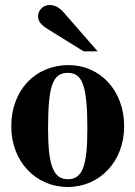

<svg xmlns="http://www.w3.org/2000/svg" viewBox="-20 -733 540 767"><path d="M329 -218C329 -69 309 -17 251 -17C193 -17 172 -73 172 -218C172 -389 190 -442 251 -442C310 -442 329 -389 329 -218ZM476 -229C476 -371 380 -473 254 -473C122 -473 25 -374 25 -228C25 -86 125 14 250 14C379 14 476 -88 476 -229ZM370 -528 233 -685C217 -703 198 -713 179 -713C153 -713 132 -693 132 -668C132 -648 143 -634 172 -616L314 -528Z"/></svg>

Font: XITS
Style: Bold
Weight: 700
Designer: MicroPress Inc., with final additions and corrections provided by Coen Hoffman, Elsevier (retired)
Version: Version 1.302